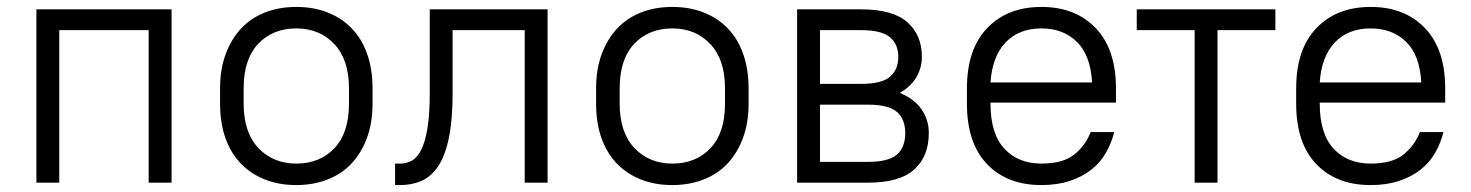

<svg xmlns="http://www.w3.org/2000/svg" viewBox="-20 -527 4245 554"><path d="M409 -440H151V0H85V-500H475V0H409Z M835 7Q785 7 744.5 -9Q704 -25 675 -55Q646 -85 630.5 -128.5Q615 -172 615 -228V-272Q615 -327 631 -370.5Q647 -414 675.5 -444.5Q704 -475 744.5 -491Q785 -507 835 -507Q885 -507 925.5 -491Q966 -475 995 -445Q1024 -415 1039.5 -371Q1055 -327 1055 -272V-228Q1055 -173 1039 -129.5Q1023 -86 994.5 -55.5Q966 -25 925 -9Q884 7 835 7ZM835 -55Q903 -55 945 -99.5Q987 -144 987 -228V-272Q987 -355 944.5 -400Q902 -445 835 -445Q767 -445 725 -400.5Q683 -356 683 -272V-228Q683 -145 725.5 -100Q768 -55 835 -55Z M1120 -55H1135Q1153 -55 1168.5 -63.5Q1184 -72 1195.5 -95Q1207 -118 1213.5 -157.5Q1220 -197 1220 -260V-500H1560V0H1494V-440H1286V-260Q1286 -182 1275.5 -130.5Q1265 -79 1245 -48.5Q1225 -18 1197 -5.5Q1169 7 1135 7H1120Z M1920 7Q1870 7 1829.5 -9Q1789 -25 1760 -55Q1731 -85 1715.5 -128.5Q1700 -172 1700 -228V-272Q1700 -327 1716 -370.5Q1732 -414 1760.5 -444.5Q1789 -475 1829.5 -491Q1870 -507 1920 -507Q1970 -507 2010.5 -491Q2051 -475 2080 -445Q2109 -415 2124.5 -371Q2140 -327 2140 -272V-228Q2140 -173 2124 -129.5Q2108 -86 2079.5 -55.5Q2051 -25 2010 -9Q1969 7 1920 7ZM1920 -55Q1988 -55 2030 -99.5Q2072 -144 2072 -228V-272Q2072 -355 2029.5 -400Q1987 -445 1920 -445Q1852 -445 1810 -400.5Q1768 -356 1768 -272V-228Q1768 -145 1810.5 -100Q1853 -55 1920 -55Z M2280 -500H2465Q2556 -500 2598 -463Q2640 -426 2640 -363Q2640 -331 2624 -304Q2608 -277 2576 -259Q2618 -242 2639 -211.5Q2660 -181 2660 -143Q2660 -76 2618 -38Q2576 0 2485 0H2280ZM2346 -225V-60H2485Q2544 -60 2568 -81Q2592 -102 2592 -143Q2592 -183 2568 -204Q2544 -225 2485 -225ZM2346 -440V-285H2465Q2524 -285 2548 -305.5Q2572 -326 2572 -363Q2572 -399 2548 -419.5Q2524 -440 2465 -440Z M2985 7Q2886 7 2828 -53.5Q2770 -114 2770 -228V-272Q2770 -385 2828.5 -446Q2887 -507 2985 -507Q3083 -507 3141.5 -446Q3200 -385 3200 -272V-231H2838V-228Q2838 -141 2878 -98Q2918 -55 2985 -55Q3047 -55 3079.5 -81Q3112 -107 3127 -146H3195Q3187 -114 3171 -86Q3155 -58 3129 -37.5Q3103 -17 3067 -5Q3031 7 2985 7ZM2985 -445Q2920 -445 2881.5 -404.5Q2843 -364 2838 -289H3131Q3127 -367 3087.5 -406Q3048 -445 2985 -445Z M3260 -500H3660V-440H3493V0H3427V-440H3260Z M3935 7Q3836 7 3778 -53.5Q3720 -114 3720 -228V-272Q3720 -385 3778.5 -446Q3837 -507 3935 -507Q4033 -507 4091.5 -446Q4150 -385 4150 -272V-231H3788V-228Q3788 -141 3828 -98Q3868 -55 3935 -55Q3997 -55 4029.5 -81Q4062 -107 4077 -146H4145Q4137 -114 4121 -86Q4105 -58 4079 -37.5Q4053 -17 4017 -5Q3981 7 3935 7ZM3935 -445Q3870 -445 3831.5 -404.5Q3793 -364 3788 -289H4081Q4077 -367 4037.5 -406Q3998 -445 3935 -445Z"/></svg>

Font: PT Root UI Web
Style: Regular
Weight: 400
Designer: Vitaly Kuzmin
Foundry: ParaType Ltd.
Version: Version 1.000W